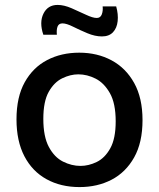

<svg xmlns="http://www.w3.org/2000/svg" viewBox="-20 -747 645 780"><path d="M303 13Q227 13 169 -19Q111 -51 79 -112.5Q47 -174 47 -262Q47 -353 80.5 -413Q114 -473 171.5 -503Q229 -533 302 -533Q375 -533 433 -502Q491 -471 525 -410Q559 -349 559 -259Q559 -168 525 -107.5Q491 -47 433.5 -17Q376 13 303 13ZM307 -73Q340 -73 373 -89Q406 -105 428 -144.5Q450 -184 450 -254Q450 -327 426.5 -368.5Q403 -410 368.5 -427.5Q334 -445 298 -445Q266 -445 233 -429Q200 -413 178 -374Q156 -335 156 -264Q156 -192 178.5 -150Q201 -108 236 -90.5Q271 -73 307 -73ZM394 -599Q366 -599 335 -612Q304 -625 277 -638.5Q250 -652 234 -652Q219 -652 214 -639.5Q209 -627 211 -606H156Q139 -656 156.5 -691.5Q174 -727 214 -727Q240 -727 271 -713.5Q302 -700 329.5 -687Q357 -674 373 -674Q388 -674 393.5 -688.5Q399 -703 397 -721H452Q461 -689 458 -661Q455 -633 439 -616Q423 -599 394 -599Z"/></svg>

Font: Bricolage Grotesque 10pt Medium
Style: Regular
Weight: 500
Designer: Mathieu Triay
Foundry: Atelier Triay
Version: Version 1.000; ttfautohint (v1.8.4.7-5d5b);gftools[0.9.32]